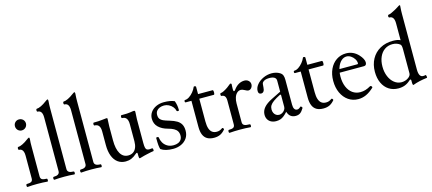

<svg xmlns="http://www.w3.org/2000/svg" viewBox="-55 -1238 3970 1765"><g transform="rotate(-15 1930.5 -355.0)"><path d="M41 -23.9Q71.3 -23.9 84.7 -32Q98.1 -40 98.1 -62V-278.8Q98.1 -301.3 93 -316.2Q87.9 -331.1 78.1 -338.6Q68.4 -346.2 53.2 -346.2Q48.8 -346.2 47.4 -353Q45.9 -359.9 47.6 -366.7Q49.3 -373.5 53.2 -373.5Q69.8 -373.5 95.7 -386Q121.6 -398.4 148.4 -418.9Q156.7 -425.3 161.9 -428.2Q167 -431.2 169.9 -431.2Q172.9 -431.2 174.3 -427.7Q175.8 -424.3 175.8 -417.5Q173.8 -400.9 173.3 -380.9Q172.9 -360.8 172.9 -342.3V-62Q172.9 -40 186.8 -32Q200.7 -23.9 231 -23.9Q235.4 -23.9 236.8 -16.8Q238.3 -9.8 236.6 -2.9Q234.9 3.9 231 3.9Q188.5 0 136.2 0Q83.5 0 41 3.9Q36.6 3.9 35.2 -3.2Q33.7 -10.3 35.4 -17.1Q37.1 -23.9 41 -23.9ZM73.2 -564.9Q73.2 -579.6 80.1 -591.3Q86.9 -603 98.6 -609.9Q110.4 -616.7 125 -616.7Q139.6 -616.7 151.9 -609.9Q164.1 -603 171.1 -591.3Q178.2 -579.6 178.2 -564.9Q178.2 -550.3 171.1 -538.1Q164.1 -525.9 151.9 -518.8Q139.6 -511.7 125 -511.7Q110.8 -511.7 98.9 -518.8Q86.9 -525.9 80.1 -538.1Q73.2 -550.3 73.2 -564.9Z M296.9 -23.9Q354 -23.9 354 -62V-573.7Q354 -607.4 342.8 -624.3Q331.5 -641.1 309.1 -641.1Q304.7 -641.1 303 -647.9Q301.3 -654.8 303 -661.6Q304.7 -668.5 309.1 -668.5Q325.7 -668.5 351.6 -680.9Q377.4 -693.4 404.3 -713.9Q412.6 -720.2 417.7 -723.1Q422.9 -726.1 425.8 -726.1Q428.7 -726.1 430.2 -722.7Q431.6 -719.2 431.6 -712.4Q429.7 -690.4 429.2 -671.1Q428.7 -651.9 428.7 -637.2V-62Q428.7 -23.9 486.8 -23.9Q491.2 -23.9 492.9 -16.8Q494.6 -9.8 492.9 -2.9Q491.2 3.9 486.8 3.9Q444.3 0 392.1 0Q339.4 0 296.9 3.9Q292.5 3.9 290.8 -3.2Q289.1 -10.3 290.8 -17.1Q292.5 -23.9 296.9 -23.9Z M552.7 -23.9Q609.9 -23.9 609.9 -62V-573.7Q609.9 -607.4 598.6 -624.3Q587.4 -641.1 564.9 -641.1Q560.5 -641.1 558.8 -647.9Q557.1 -654.8 558.8 -661.6Q560.5 -668.5 564.9 -668.5Q581.5 -668.5 607.4 -680.9Q633.3 -693.4 660.2 -713.9Q668.5 -720.2 673.6 -723.1Q678.7 -726.1 681.6 -726.1Q684.6 -726.1 686 -722.7Q687.5 -719.2 687.5 -712.4Q685.5 -690.4 685.1 -671.1Q684.6 -651.9 684.6 -637.2V-62Q684.6 -23.9 742.7 -23.9Q747.1 -23.9 748.8 -16.8Q750.5 -9.8 748.8 -2.9Q747.1 3.9 742.7 3.9Q700.2 0 647.9 0Q595.2 0 552.7 3.9Q548.3 3.9 546.6 -3.2Q544.9 -10.3 546.6 -17.1Q548.3 -23.9 552.7 -23.9Z M1098.6 -5.9V-27.8Q1098.6 -39.6 1093.3 -39.6Q1087.9 -39.6 1079.6 -32.2Q1054.2 -9.8 1029.3 0.7Q1004.4 11.2 975.1 11.2Q931.6 11.2 900.4 -11.7Q869.1 -34.7 852.5 -77.9Q835.9 -121.1 835.9 -181.2V-311Q835.9 -347.2 822.5 -365Q809.1 -382.8 781.7 -382.8Q777.3 -382.8 775.9 -389.6Q774.4 -396.5 776.1 -403.3Q777.8 -410.2 781.7 -410.2Q832.5 -410.2 863.8 -414.6Q895.5 -418.9 904.3 -418.9Q909.2 -418.9 911.4 -417Q913.6 -415 913.6 -411.1Q910.6 -360.8 910.6 -337.9V-207Q910.6 -124.5 936.8 -80.3Q962.9 -36.1 1011.7 -36.1Q1039.1 -36.1 1058.6 -49.3Q1078.1 -62.5 1088.4 -87.6Q1098.6 -112.8 1098.6 -147.5V-311Q1098.6 -382.8 1044.4 -382.8Q1040 -382.8 1038.6 -389.6Q1037.1 -396.5 1038.8 -403.3Q1040.5 -410.2 1044.4 -410.2Q1076.7 -410.2 1097.9 -411.1Q1119.1 -412.1 1132.8 -414.6Q1145.5 -417 1153.6 -418Q1161.6 -418.9 1167 -418.9Q1171.9 -418.9 1174.3 -415.5Q1176.8 -412.1 1176.8 -405.8Q1173.3 -356.4 1173.3 -337.9V-110.8Q1173.3 -82 1176.8 -67.1Q1180.2 -52.2 1188.5 -46.4Q1196.8 -40.5 1213.4 -40.5Q1223.1 -40.5 1238.8 -43Q1243.2 -43.9 1245.6 -37.1Q1248 -30.3 1247.6 -22.7Q1247.1 -15.1 1243.7 -15.1Q1235.8 -14.2 1218.8 -11Q1201.7 -7.8 1177.2 -2L1151.9 3.9Q1124.5 11.2 1111.8 15.1Q1109.4 15.6 1106.4 16.1Q1102.5 16.1 1100.6 10.7Q1098.6 5.4 1098.6 -5.9Z M1309.6 -17.1Q1304.2 -34.2 1302 -57.4Q1299.8 -80.6 1299.8 -123Q1299.8 -127 1302.7 -128.7Q1305.7 -130.4 1311.5 -130.4Q1316.9 -130.4 1320.1 -128.4Q1323.2 -126.5 1323.7 -123Q1326.7 -97.7 1339.8 -73.7Q1353 -49.8 1377.9 -34.4Q1402.8 -19 1438 -19Q1462.9 -19 1481.7 -27.1Q1500.5 -35.2 1511 -51Q1521.5 -66.9 1521.5 -89.4Q1521.5 -114.7 1510.7 -131.6Q1500 -148.4 1479.2 -159.7Q1458.5 -170.9 1425.8 -179.7Q1372.1 -193.8 1339.4 -225.3Q1306.6 -256.8 1306.6 -306.2Q1306.6 -340.3 1325.9 -367.4Q1345.2 -394.5 1378.4 -409.7Q1411.6 -424.8 1451.7 -424.8Q1483.4 -424.8 1508.5 -420.4Q1533.7 -416 1552.7 -407.2Q1560.5 -386.2 1564.2 -365Q1567.9 -343.8 1567.9 -318.8Q1567.9 -312 1557.1 -312Q1551.8 -312 1548.8 -313.7Q1545.9 -315.4 1544.9 -318.8Q1541.5 -337.9 1526.9 -355.7Q1512.2 -373.5 1490.7 -384.3Q1469.2 -395 1446.3 -395Q1422.9 -395 1403.8 -387.2Q1384.8 -379.4 1373.8 -364.3Q1362.8 -349.1 1362.8 -327.1Q1362.8 -303.2 1372.8 -289.3Q1382.8 -275.4 1402.3 -266.6Q1421.9 -257.8 1460.4 -246.6Q1501.5 -234.4 1527.1 -219Q1552.7 -203.6 1565.7 -179.9Q1578.6 -156.2 1578.6 -120.1Q1578.6 -78.1 1557.4 -48.1Q1536.1 -18.1 1501.5 -2.9Q1466.8 12.2 1426.8 12.2Q1388.7 12.2 1359.4 4.9Q1330.1 -2.4 1309.6 -17.1Z M1701.2 -123.5V-371.1H1646Q1641.6 -371.1 1639.9 -376.7Q1638.2 -382.3 1639.9 -387.9Q1641.6 -393.6 1646 -393.6Q1665.5 -393.6 1687 -407.7Q1708.5 -421.9 1726.6 -444.1Q1744.6 -466.3 1753.9 -488.8Q1755.4 -492.2 1759 -492.9Q1762.7 -493.7 1767.1 -492.2Q1771.5 -490.7 1773.7 -489Q1775.9 -487.3 1775.9 -483.9V-415H1915Q1919.4 -415 1921.1 -404.1Q1922.9 -393.1 1921.1 -382.1Q1919.4 -371.1 1915 -371.1H1775.9V-154.8Q1775.9 -114.3 1784.4 -88.1Q1793 -62 1810.1 -49.1Q1827.1 -36.1 1853.5 -36.1Q1868.7 -36.1 1880.6 -40.3Q1892.6 -44.4 1907.7 -55.2Q1911.1 -57.6 1915.3 -54.7Q1919.4 -51.8 1921.6 -46.6Q1923.8 -41.5 1922.4 -39.6Q1899.9 -12.7 1875 -0.7Q1850.1 11.2 1816.4 11.2Q1777.3 11.2 1751.7 -3.4Q1726.1 -18.1 1713.6 -47.9Q1701.2 -77.6 1701.2 -123.5Z M1980 -342.8Q1975.6 -342.8 1973.9 -349.6Q1972.2 -356.4 1973.9 -363.3Q1975.6 -370.1 1980 -370.1Q1991.2 -370.1 2011 -380.1Q2030.8 -390.1 2049.8 -403.6Q2068.8 -417 2076.2 -424.3Q2083 -431.2 2089.4 -431.2Q2093.3 -431.2 2095.5 -428.2Q2097.7 -425.3 2097.7 -418.9Q2097.2 -415 2096.9 -410.9Q2096.7 -406.7 2096.7 -402.8Q2095.7 -393.1 2095.7 -375.5Q2095.7 -365.7 2097.4 -360.6Q2099.1 -355.5 2102.5 -355.5Q2106 -355.5 2109.1 -357.9Q2112.3 -360.4 2115.7 -365.2Q2137.2 -395 2163.3 -409.9Q2189.5 -424.8 2219.7 -424.8Q2234.9 -424.8 2247.3 -418Q2259.8 -411.1 2266.6 -399.9Q2273.4 -388.7 2273.4 -376Q2273.4 -363.8 2268.1 -352.3Q2262.7 -340.8 2253.2 -334Q2243.7 -327.1 2232.9 -327.1Q2227.5 -327.1 2219.2 -330.1Q2210.9 -333 2200.2 -339.4Q2189.5 -345.2 2180.9 -348.1Q2172.4 -351.1 2166.5 -351.1Q2144 -351.1 2127.9 -335.9Q2111.8 -320.8 2103.8 -295.7Q2095.7 -270.5 2095.7 -241.2V-76.7H2021V-287.6Q2021 -342.8 1980 -342.8ZM1963.9 -23.9Q1994.1 -23.9 2007.6 -32Q2021 -40 2021 -62V-98.1H2095.7V-62Q2095.7 -40 2111.8 -32Q2127.9 -23.9 2163.6 -23.9Q2168 -23.9 2169.4 -16.8Q2170.9 -9.8 2169.2 -2.9Q2167.5 3.9 2163.6 3.9Q2118.7 0 2063.5 0Q2008.3 0 1963.9 3.9Q1959.5 3.9 1958 -3.2Q1956.5 -10.3 1958.3 -17.1Q1960 -23.9 1963.9 -23.9Z M2316.9 -72.8Q2316.9 -109.9 2342.5 -140.4Q2368.2 -170.9 2421.9 -197.3L2510.7 -241.2V-346.2Q2510.7 -367.2 2494.1 -377.7Q2477.5 -388.2 2444.8 -388.2Q2421.9 -388.2 2405.3 -382.1Q2388.7 -376 2379.9 -363.8Q2377 -359.9 2375.2 -349.9Q2373.5 -339.8 2372.6 -318.4Q2371.6 -294.9 2362.8 -282.5Q2354 -270 2338.9 -270Q2325.2 -270 2318.6 -277.6Q2312 -285.2 2312 -300.3Q2312 -331.5 2335.4 -360.4Q2358.9 -389.2 2397.2 -407Q2435.5 -424.8 2477.5 -424.8Q2498.5 -424.8 2517.8 -419.9Q2537.1 -415 2553.2 -405.3Q2571.3 -394.5 2578.4 -378.2Q2585.4 -361.8 2585.4 -332.5V-97.2Q2585.4 -70.3 2594.5 -56.2Q2603.5 -42 2620.6 -42Q2628.9 -42 2636.7 -46.1Q2644.5 -50.3 2653.3 -59.1Q2656.2 -62 2661.1 -59.1Q2666 -56.2 2668.9 -51Q2671.9 -45.9 2670.4 -43Q2652.8 -13.2 2635.5 -1Q2618.2 11.2 2592.3 11.2Q2563.5 11.2 2544.4 -3.7Q2525.4 -18.6 2516.6 -48.3Q2496.6 -25.9 2479.7 -12.9Q2462.9 0 2445.6 5.6Q2428.2 11.2 2406.2 11.2Q2379.4 11.2 2359.1 0.7Q2338.9 -9.8 2327.9 -28.6Q2316.9 -47.4 2316.9 -72.8ZM2510.7 -97.2V-210L2503.9 -215.3Q2459 -192.4 2435.3 -175.3Q2411.6 -158.2 2401.6 -141.6Q2391.6 -125 2391.6 -103Q2391.6 -84.5 2398.9 -69.6Q2406.2 -54.7 2419.2 -46.4Q2432.1 -38.1 2448.7 -38.1Q2463.9 -38.1 2478.3 -46.6Q2492.7 -55.2 2501.7 -68.8Q2510.7 -82.5 2510.7 -97.2Z M2741.2 -123.5V-371.1H2686Q2681.6 -371.1 2679.9 -376.7Q2678.2 -382.3 2679.9 -387.9Q2681.6 -393.6 2686 -393.6Q2705.6 -393.6 2727.1 -407.7Q2748.5 -421.9 2766.6 -444.1Q2784.7 -466.3 2793.9 -488.8Q2795.4 -492.2 2799.1 -492.9Q2802.7 -493.7 2807.1 -492.2Q2811.5 -490.7 2813.7 -489Q2815.9 -487.3 2815.9 -483.9V-415H2955.1Q2959.5 -415 2961.2 -404.1Q2962.9 -393.1 2961.2 -382.1Q2959.5 -371.1 2955.1 -371.1H2815.9V-154.8Q2815.9 -114.3 2824.5 -88.1Q2833 -62 2850.1 -49.1Q2867.2 -36.1 2893.6 -36.1Q2908.7 -36.1 2920.7 -40.3Q2932.6 -44.4 2947.8 -55.2Q2951.2 -57.6 2955.3 -54.7Q2959.5 -51.8 2961.7 -46.6Q2963.9 -41.5 2962.4 -39.6Q2939.9 -12.7 2915 -0.7Q2890.1 11.2 2856.4 11.2Q2817.4 11.2 2791.7 -3.4Q2766.1 -18.1 2753.7 -47.9Q2741.2 -77.6 2741.2 -123.5Z M3007.3 -210Q3007.3 -272.5 3030 -321.3Q3052.7 -370.1 3093.5 -397.5Q3134.3 -424.8 3185.5 -424.8Q3219.7 -424.8 3249.5 -411.4Q3279.3 -397.9 3303.2 -371.6Q3320.8 -352.5 3330.8 -333.3Q3340.8 -314 3340.8 -298.8Q3340.8 -283.7 3334.5 -275.9Q3328.1 -268.1 3315.9 -268.1H3053.7V-300.8H3261.7Q3269 -300.8 3269 -309.1Q3269 -329.6 3256.3 -349.9Q3243.7 -370.1 3223.6 -383.1Q3203.6 -396 3183.6 -396Q3154.8 -396 3131.6 -374.5Q3108.4 -353 3095.2 -315.2Q3082 -277.3 3082 -230.5Q3082 -175.8 3099.6 -133.8Q3117.2 -91.8 3149.2 -68.8Q3181.2 -45.9 3223.1 -45.9Q3248 -45.9 3271.7 -53Q3295.4 -60.1 3320.8 -75.2Q3325.2 -78.1 3330.8 -75Q3336.4 -71.8 3338.9 -66.2Q3341.3 -60.5 3337.9 -57.1Q3300.3 -22 3264.2 -5.4Q3228 11.2 3188.5 11.2Q3136.2 11.2 3095 -17.1Q3053.7 -45.4 3030.5 -95.7Q3007.3 -146 3007.3 -210Z M3846.2 -15.1Q3806.6 -10.3 3774.4 -2.9Q3742.2 4.4 3710.9 16.1Q3708 16.1 3706.3 13.4Q3704.6 10.7 3703.6 5.4Q3702.6 0 3702.6 -7.8V-27.8Q3702.6 -39.1 3697.3 -39.1Q3694.3 -39.1 3690.7 -37.4Q3687 -35.6 3683.6 -32.2Q3660.2 -10.3 3632.6 0.5Q3605 11.2 3570.8 11.2Q3519 11.2 3480.2 -13.9Q3441.4 -39.1 3420.2 -85Q3398.9 -130.9 3398.9 -191.4Q3398.9 -260.3 3428 -313.2Q3457 -366.2 3509.8 -395.5Q3562.5 -424.8 3630.9 -424.8Q3654.8 -424.8 3672.4 -421.6Q3689.9 -418.5 3702.6 -411.6V-571.8Q3702.6 -606 3691.4 -623Q3680.2 -640.1 3657.7 -640.1Q3652.3 -640.1 3650.1 -647Q3647.9 -653.8 3650.1 -660.4Q3652.3 -667 3657.7 -667Q3666.5 -667 3686 -675.8Q3705.6 -684.6 3726.1 -696Q3746.6 -707.5 3755.4 -713.9Q3762.2 -718.8 3767.8 -721.9Q3773.4 -725.1 3775.9 -725.1Q3780.8 -725.1 3780.8 -719.7Q3777.8 -689.9 3777.8 -671.4Q3777.3 -661.1 3777.3 -640.6V-112.8Q3777.3 -76.7 3787.4 -58.3Q3797.4 -40 3817.4 -40Q3832.5 -40 3841.8 -43Q3844.2 -43.5 3846.7 -36.6Q3849.1 -29.8 3849.4 -22.7Q3849.6 -15.6 3846.2 -15.1ZM3691.9 -372.1Q3677.7 -383.8 3659.4 -389.9Q3641.1 -396 3619.6 -396Q3577.6 -396 3545.7 -374Q3513.7 -352.1 3496.1 -312Q3478.5 -272 3478.5 -219.7Q3478.5 -168 3496.1 -126Q3513.7 -84 3544.4 -60.1Q3575.2 -36.1 3612.8 -36.1Q3630.4 -36.1 3647 -41.3Q3663.6 -46.4 3677.2 -56.2Q3689.9 -64.9 3696.3 -75.4Q3702.6 -85.9 3702.6 -97.2V-326.2Q3702.6 -345.2 3700 -356.2Q3697.3 -367.2 3691.9 -372.1Z"/></g></svg>

Font: Junicode Two Beta VF
Style: Regular
Weight: 400
Designer: Peter S. Baker
Foundry: Briery Creek Software
Version: Version 1.031 beta; ttfautohint (v1.8.1.43-b0c9)